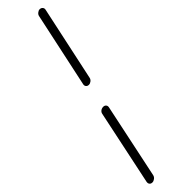

<svg xmlns="http://www.w3.org/2000/svg" viewBox="-309 -753 841 841"><g transform="rotate(-45 111.5 -333.0)"><path d="M124 -389.2Q115.2 -389.2 110.6 -395Q106 -400.9 107.9 -409.2L182.1 -755.9Q183.6 -764.2 190.9 -770Q198.2 -775.9 205.1 -775.9Q213.9 -775.9 219 -770Q224.1 -764.2 222.2 -755.9L147.9 -409.2Q146.5 -400.9 139.2 -395Q131.8 -389.2 124 -389.2ZM18.1 109.9Q9.8 109.9 5.1 104.5Q0.5 99.1 2 89.8L75.2 -257.8Q76.7 -266.1 83.7 -271.5Q90.8 -276.9 100.1 -276.9Q108.4 -276.9 113 -271.5Q117.7 -266.1 116.2 -257.8L43 89.8Q41 98.6 33.4 104.2Q25.9 109.9 18.1 109.9Z"/></g></svg>

Font: Comic Neue Light
Style: Italic
Weight: 300
Italic angle: -12°
Designer: Craig Rozynski
Foundry: Craig Rozynski
Version: Version 2.003;hotconv 1.0.109;makeotfexe 2.5.65596